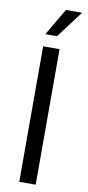

<svg xmlns="http://www.w3.org/2000/svg" viewBox="-103 -977 466 1015"><g transform="rotate(10 130.5 -469.0)"><path d="M167.6 -727.3V0H79.5V-727.3ZM79.5 -792.6 164.8 -937.5H251.4L142 -792.6Z"/></g></svg>

Font: Interface
Style: Regular
Weight: 400
Designer: Rasmus Andersson
Foundry: rsms
Version: Version 1.8